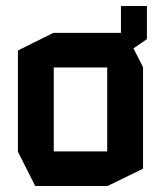

<svg xmlns="http://www.w3.org/2000/svg" viewBox="-20 -623 538 643"><path d="M98 0 40 -115V-454L159 -513H385V-603H472V-492L427 -461L459 -398V-58L340 0ZM160 -397V-116H339V-397Z"/></svg>

Font: Foldit Thin Medium
Style: Regular
Weight: 500
Version: Version 1.003